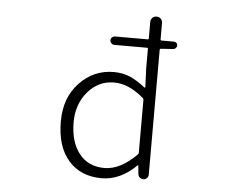

<svg xmlns="http://www.w3.org/2000/svg" viewBox="-55 -859 1110 935"><g transform="rotate(5 500.0 -391.0)"><path d="M641.6 -119.1Q644.5 -122.1 644.5 -126V-386.7Q644.5 -390.6 640.6 -393.6Q568.4 -457 495.1 -457Q418.9 -457 367.2 -396.5Q315.4 -335.9 315.4 -247.1Q315.4 -151.4 359.9 -94.7Q404.3 -38.1 484.4 -38.1Q561.5 -38.1 641.6 -119.1ZM767.6 -680.7Q775.4 -680.7 780.3 -675.8Q785.2 -670.9 785.2 -663.6Q785.2 -656.2 780.3 -650.9Q775.4 -645.5 767.6 -644.5L707 -640.6Q702.1 -639.6 702.1 -635.7V-24.4Q702.1 -14.6 694.8 -7.3Q687.5 0 677.7 0Q667 0 659.7 -6.8Q652.3 -13.7 651.4 -24.4L647.5 -65.4Q647.5 -66.4 646.5 -66.4Q645.5 -66.4 644.5 -65.4Q565.4 12.7 474.6 12.7Q372.1 12.7 312.5 -55.2Q252.9 -123 252.9 -246.1Q252.9 -362.3 322.3 -435.1Q391.6 -507.8 489.3 -507.8Q533.2 -507.8 568.4 -492.7Q603.5 -477.5 644.5 -445.3Q645.5 -445.3 647 -445.8Q648.4 -446.3 648.4 -447.3L644.5 -540V-635.7Q644.5 -639.6 639.6 -639.6H479.5Q471.7 -639.6 465.3 -646Q459 -652.3 459 -660.6Q459 -668.9 465.3 -674.8Q471.7 -680.7 479.5 -680.7H639.6Q644.5 -680.7 644.5 -685.5V-765.6Q644.5 -778.3 652.8 -786.6Q661.1 -794.9 673.3 -794.9Q685.5 -794.9 693.8 -786.6Q702.1 -778.3 702.1 -765.6V-685.5Q702.1 -680.7 707 -680.7Z"/></g></svg>

Font: Gen Jyuu Gothic L Monospace Light
Style: Regular
Weight: 300
Designer: [Source Han Sans]
Ryoko NISHIZUKA  (kana & ideographs); Paul D. Hunt (Latin, Greek & Cyrillic); Wenlong ZHANG  (bopomofo
Version: Version 1.002.20150607